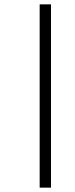

<svg xmlns="http://www.w3.org/2000/svg" viewBox="-20 -815 344 881"><path d="M162 46H214V-795H162Z"/></svg>

Font: Noto Sans Kannada UI Condensed Light
Style: Regular
Weight: 300
Width: 3
Designer: Jelle Bosma - Monotype Design Team
Foundry: Monotype Imaging Inc.
Version: Version 2.005